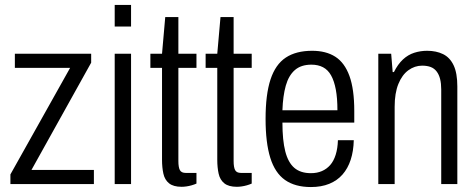

<svg xmlns="http://www.w3.org/2000/svg" viewBox="-20 -743 1921 775"><path d="M22 0V-39L263 -469H40V-526H348V-490L107 -57H359V0Z M443 -636V-723H509V-636ZM443 0V-526H509V0Z M713 11Q680 11 662.5 -3Q645 -17 639.5 -42Q634 -67 634 -98V-469H587V-526H634L647 -674H700V-526H773V-469H700V-93Q700 -68 706 -56.5Q712 -45 730 -45H773V-2Q764 2 753.5 5Q743 8 732.5 9.5Q722 11 713 11Z M936 11Q903 11 885.5 -3Q868 -17 862.5 -42Q857 -67 857 -98V-469H810V-526H857L870 -674H923V-526H996V-469H923V-93Q923 -68 929 -56.5Q935 -45 953 -45H996V-2Q987 2 976.5 5Q966 8 955.5 9.5Q945 11 936 11Z M1235 12Q1171 12 1130.5 -16.5Q1090 -45 1071 -106Q1052 -167 1052 -263Q1052 -362 1072 -422.5Q1092 -483 1133.5 -510.5Q1175 -538 1240 -538Q1296 -538 1333.5 -514Q1371 -490 1390.5 -436.5Q1410 -383 1410 -295V-248H1120Q1120 -177 1131.5 -132Q1143 -87 1168 -65.5Q1193 -44 1235 -44Q1260 -44 1279.5 -52.5Q1299 -61 1313 -77Q1327 -93 1335 -118.5Q1343 -144 1344 -177H1408Q1407 -133 1395.5 -98Q1384 -63 1362.5 -38.5Q1341 -14 1309 -1Q1277 12 1235 12ZM1120 -298H1342Q1342 -347 1335.5 -381.5Q1329 -416 1316.5 -438.5Q1304 -461 1284 -471.5Q1264 -482 1237 -482Q1195 -482 1170 -460Q1145 -438 1133.5 -397Q1122 -356 1120 -298Z M1507 0V-526H1559L1565 -452H1570Q1586 -484 1606.5 -503Q1627 -522 1652 -530Q1677 -538 1704 -538Q1741 -538 1768.5 -524.5Q1796 -511 1811 -479.5Q1826 -448 1826 -394V0H1761V-382Q1761 -406 1756.5 -424Q1752 -442 1742.5 -454.5Q1733 -467 1718.5 -472.5Q1704 -478 1684 -478Q1654 -478 1628.5 -459.5Q1603 -441 1588 -404Q1573 -367 1573 -312V0Z"/></svg>

Font: Archivo Condensed Light
Style: Regular
Weight: 300
Width: 3
Designer: Hector Gatti
Foundry: Omnibus-Type
Version: Version 2.001